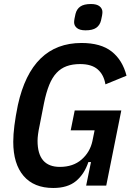

<svg xmlns="http://www.w3.org/2000/svg" viewBox="-20 -924 660 956"><path d="M433 -117H420Q400 -57 358.5 -22.5Q317 12 245 12Q149 12 97.5 -48Q46 -108 46 -218Q46 -289 69 -401Q137 -710 386 -710Q482 -710 536 -667.5Q590 -625 610 -547L505 -504Q497 -552 466.5 -578.5Q436 -605 379 -605Q341 -605 312 -594.5Q283 -584 261.5 -561Q240 -538 225 -501Q210 -464 199 -410L177 -298Q172 -275 169.5 -256Q167 -237 167 -223Q167 -93 278 -93Q344 -93 386 -129.5Q428 -166 440 -221L451 -275H332L352 -374H584L509 0H409ZM406 -773Q377 -773 363 -784.5Q349 -796 349 -813Q349 -820 351 -831.5Q353 -843 356 -855Q362 -879 380 -891.5Q398 -904 433 -904Q462 -904 476 -892.5Q490 -881 490 -864Q490 -857 488 -845.5Q486 -834 483 -822Q477 -798 459 -785.5Q441 -773 406 -773Z"/></svg>

Font: IBM Plex Sans Cond SmBld
Style: Italic
Weight: 600
Width: 3
Italic angle: -11°
Designer: Mike Abbink, Paul van der Laan, Pieter van Rosmalen
Foundry: Bold Monday
Version: Version 1.3